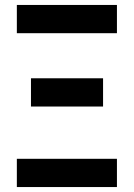

<svg xmlns="http://www.w3.org/2000/svg" viewBox="-20 -755 540 775"><path d="M48 -621V-735H452V-621ZM105 -325V-439H396V-325ZM48 0V-114H452V0Z"/></svg>

Font: Iosevka Curly Heavy
Style: Regular
Weight: 900
Monospace: yes
Designer: Belleve Invis
Foundry: Belleve Invis
Version: Version 22.1.2; ttfautohint (v1.8.4)